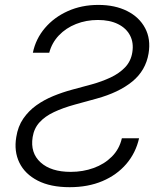

<svg xmlns="http://www.w3.org/2000/svg" viewBox="-20 -758 665 790"><path d="M266.6 12.2Q187.5 12.2 135 -14.9Q82.5 -42 59.8 -88.6Q37.1 -135.3 46.9 -193.8Q53.7 -237.8 75.7 -269.8Q97.7 -301.8 129.4 -324.5Q161.1 -347.2 199.2 -362.8Q237.3 -378.4 277.3 -389.2L358.4 -411.1Q398.9 -422.4 434.6 -439Q470.2 -455.6 494.4 -480.7Q518.6 -505.9 524.4 -542.5Q530.8 -582 515.1 -612.1Q499.5 -642.1 465.6 -658.9Q431.6 -675.8 382.8 -675.8Q334.5 -675.8 292.7 -659.2Q251 -642.6 222.2 -612.3Q193.4 -582 182.6 -541H115.2Q127 -598.1 164.8 -642.6Q202.6 -687 259.3 -712.4Q315.9 -737.8 384.8 -737.8Q453.1 -737.8 503.2 -712.6Q553.2 -687.5 577.1 -642.3Q601.1 -597.2 591.3 -538.1Q579.6 -467.8 524.4 -422.6Q469.2 -377.4 377 -352.1L287.6 -327.6Q238.3 -314 201.7 -296.6Q165 -279.3 142.6 -254.6Q120.1 -230 114.3 -193.8Q104 -128.9 147 -89.8Q189.9 -50.8 271 -50.8Q321.3 -50.8 365.2 -66.7Q409.2 -82.5 440.2 -113.5Q471.2 -144.5 481.4 -189H552.2Q538.6 -128.9 499.8 -83.5Q460.9 -38.1 401.6 -12.9Q342.3 12.2 266.6 12.2Z"/></svg>

Font: Inter 17pt Light
Style: Italic
Weight: 300
Italic angle: -9.3988°
Version: Version 4.001;git-66647c0bb